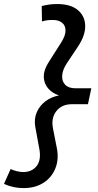

<svg xmlns="http://www.w3.org/2000/svg" viewBox="-78 -723 493 965"><path d="M209.3 -702.7Q277 -702.7 312.8 -672.7Q348.7 -642.7 350.2 -594.8Q351.7 -547 315.7 -491.7L257.3 -404Q236.3 -371.7 234.5 -343Q232.7 -314.3 249.8 -296.8Q267 -279.3 301 -279.3H381L364 -199.3H284Q232.3 -199.3 205.2 -164.5Q178 -129.7 188.3 -77.7L207.7 21.7Q218.7 78.3 200 124Q181.3 169.7 140.2 196Q99 222.3 40 222.3Q14.7 222.3 -9.3 217.3Q-33.3 212.3 -58 201.3L-24.7 126.7Q-9.3 133.7 7.7 137.7Q24.7 141.7 39 141.7Q81.7 141.7 105.7 112Q129.7 82.3 120 27.3L99 -87.3Q92.7 -126.7 107 -159.3Q121.3 -192 150.5 -214Q179.7 -236 218.3 -243.3Q183.3 -255.3 163 -279.8Q142.7 -304.3 142 -337Q141.3 -369.7 164.3 -406.7L229.3 -509Q251.3 -543.7 251.3 -569.2Q251.3 -594.7 234.2 -608.7Q217 -622.7 187.3 -622.7Q171 -622.7 158.5 -621Q146 -619.3 133 -615.3L131.7 -692.7Q155 -698.3 172.2 -700.5Q189.3 -702.7 209.3 -702.7Z"/></svg>

Font: Red Hat Display VF
Style: Italic
Weight: 300
Italic angle: -12°
Designer: Pentagram, MCKL
Foundry: Pentagram, MCKL
Version: Version 1.010